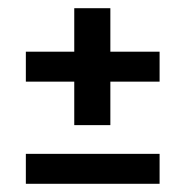

<svg xmlns="http://www.w3.org/2000/svg" viewBox="-20 -477 452 468"><path d="M161 -278H43V-351H161V-457H249V-351H369V-278H249V-172H161ZM43 -102H369V-29H43Z"/></svg>

Font: Pridi
Style: Regular
Weight: 400
Designer: Katatrad Team
Foundry: CadsonDemak
Version: Version 1.001